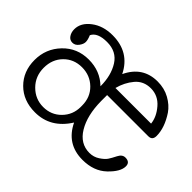

<svg xmlns="http://www.w3.org/2000/svg" viewBox="-109 -681 880 880"><g transform="rotate(45 331.0 -241.0)"><path d="M494 10Q391 10 346 -84Q287 10 186 10Q110 10 62.5 -37.5Q15 -85 15 -158.5Q15 -232 65 -284Q115 -336 189.5 -336Q264 -336 314 -287Q314 -357 284 -404.5Q254 -452 192 -452Q130 -452 114 -418Q123 -397 123 -383Q123 -369 111 -353Q99 -337 81.5 -337Q64 -337 54 -352Q44 -367 44 -387Q44 -429 85.5 -460.5Q127 -492 188 -492Q298 -492 345 -397Q388 -488 484 -488Q528 -488 563 -468.5Q598 -449 618 -420Q657 -361 657 -308Q657 -280 631 -280H364V-241Q365 -149 399.5 -92Q434 -35 494 -35Q521 -35 543 -49.5Q565 -64 574 -77.5Q583 -91 594.5 -114Q606 -137 626 -137Q656 -137 656 -110Q656 -75 611.5 -32.5Q567 10 494 10ZM317 -156V-165Q317 -219 281 -254Q245 -289 192.5 -289Q140 -289 105 -253.5Q70 -218 70 -163Q70 -108 107 -71Q144 -34 195.5 -34Q247 -34 282 -69.5Q317 -105 317 -156ZM368 -330H599Q595 -370 563 -407Q531 -444 484 -444Q437 -444 408.5 -410Q380 -376 368 -330Z"/></g></svg>

Font: Glass Antiqua
Style: Regular
Weight: 400
Version: 1.001